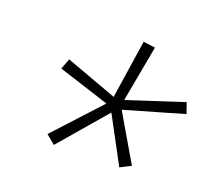

<svg xmlns="http://www.w3.org/2000/svg" viewBox="-78 -873 659 594"><g transform="rotate(20 251.5 -575.5)"><path d="M150 -378 120 -403 259 -554 91 -608 104 -643 273 -581 302 -773 341 -768 307 -583 491 -643 503 -608 310 -552 399 -400 364 -382 283 -533Z"/></g></svg>

Font: Iosevka Curly XLtObl
Style: Regular
Weight: 200
Italic angle: -9°
Monospace: yes
Designer: Belleve Invis
Foundry: Belleve Invis
Version: Version 11.1.0; ttfautohint (v1.8.3)